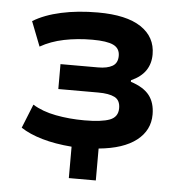

<svg xmlns="http://www.w3.org/2000/svg" viewBox="-49 -560 702 737"><g transform="rotate(5 302.5 -191.5)"><path d="M243 130V9Q179 4 129 -10.5Q79 -25 46 -47L83 -139Q120 -116 172.5 -106Q225 -96 283 -96Q349 -96 380.5 -108Q412 -120 412 -154Q412 -185 390 -196Q368 -207 327 -207H173V-303H318Q353 -303 373 -314.5Q393 -326 393 -354Q393 -383 368 -395Q343 -407 287 -407Q229 -407 178 -396.5Q127 -386 87 -363L50 -458Q94 -485 158 -499Q222 -513 299 -513Q409 -513 465.5 -475.5Q522 -438 522 -371Q522 -335 504 -308.5Q486 -282 448 -265V-259Q498 -243 520 -214.5Q542 -186 542 -141Q542 -80 492 -41Q442 -2 347 7V130Z"/></g></svg>

Font: Nunito Sans 6pt
Style: Bold
Weight: 700
Version: Version 3.101;gftools[0.9.27]